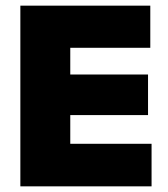

<svg xmlns="http://www.w3.org/2000/svg" viewBox="-20 -659 594 679"><path d="M52 0V-639H228.5V0ZM104.5 0V-150.5H516V0ZM156 -252V-395.5H503.5V-252ZM104.5 -490V-639H511.5V-490Z"/></svg>

Font: Anek Tamil Medium ExtraBold
Style: Regular
Weight: 800
Version: Version 1.003